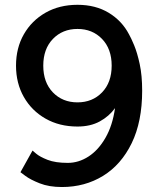

<svg xmlns="http://www.w3.org/2000/svg" viewBox="-20 -753 646 784"><path d="M232.9 10.7Q180.2 10.7 142.1 -4.4Q104 -19.5 83.7 -34.7Q63.5 -49.8 63.5 -49.8L112.8 -138.2Q112.8 -138.2 127.7 -125.5Q142.6 -112.8 174.3 -100.3Q206.1 -87.9 256.8 -87.9Q301.3 -87.9 341.6 -114Q381.8 -140.1 410.6 -190.2Q439.5 -240.2 449.7 -311.5Q425.3 -277.8 387.2 -257.1Q349.1 -236.3 296.4 -236.3Q222.7 -236.3 166 -268.6Q109.4 -300.8 77.4 -356.9Q45.4 -413.1 45.4 -484.9Q45.4 -557.1 77.4 -613Q109.4 -668.9 166 -701.2Q222.7 -733.4 296.4 -733.4Q370.1 -733.4 424.1 -700.7Q478 -668 506.8 -612.8Q515.1 -598.6 527.8 -568.1Q540.5 -537.6 550.5 -491.2Q560.5 -444.8 560.5 -382.8Q560.5 -256.3 517.8 -168.5Q475.1 -80.6 400.9 -34.9Q326.7 10.7 232.9 10.7ZM436 -484.9Q436 -553.2 396.7 -594Q357.4 -634.8 296.4 -634.8Q235.4 -634.8 196 -594Q156.7 -553.2 156.7 -484.9Q156.7 -416.5 196 -375.7Q235.4 -335 296.4 -335Q357.4 -335 396.7 -375.7Q436 -416.5 436 -484.9Z"/></svg>

Font: Giphurs Medium
Style: Regular
Weight: 500
Version: Version 0.920; ttfautohint (v1.8.4.7-5d5b)